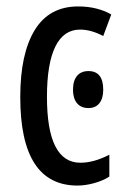

<svg xmlns="http://www.w3.org/2000/svg" viewBox="-20 -567 387 597"><path d="M43 -265Q43 -400 88 -473.5Q133 -547 223 -547Q282 -547 326 -522L301 -455Q263 -475 229 -475Q178 -475 152 -422Q126 -369 126 -266Q126 -61 230 -61Q272 -61 320 -86V-18Q300 -5 272.5 2.5Q245 10 221 10Q43 10 43 -265ZM301 -288Q301 -261 289 -246Q277 -231 255 -231Q232 -231 219.5 -246Q207 -261 207 -288Q207 -316 219.5 -331Q232 -346 255 -346Q301 -346 301 -288Z"/></svg>

Font: Noto Sans UI Cond
Style: Regular
Weight: 400
Width: 3
Designer: Monotype Design Team
Foundry: Monotype Imaging Inc.
Version: Version 1.001